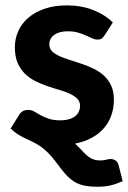

<svg xmlns="http://www.w3.org/2000/svg" viewBox="-20 -544 486 730"><path d="M413 -165Q413 -133.5 403.5 -106.2Q394 -79 375.5 -57.2Q357 -35.5 329.2 -20.2Q301.5 -5 265.5 2L281.5 17.5Q292 29 300.8 38Q309.5 47 318.5 53.2Q327.5 59.5 337.5 62.8Q347.5 66 361 66Q374 66 383.8 63.2Q393.5 60.5 401.5 60.5Q409.5 60.5 418.5 65.5Q427.5 70.5 431.5 86L446.5 145Q421.5 156 399.8 161Q378 166 352 166Q319.5 166 297.8 161Q276 156 259.2 144.8Q242.5 133.5 227.2 116Q212 98.5 193.5 73Q176 49.5 160.2 34.5Q144.5 19.5 130 10Q115.5 0.5 102 -5.8Q88.5 -12 75 -18.5Q61.5 -25 48 -33.2Q34.5 -41.5 20.5 -55.5L52.5 -107Q58 -116 66.2 -121Q74.5 -126 87.5 -126Q100 -126 110.5 -119.8Q121 -113.5 134 -106.2Q147 -99 164.8 -92.8Q182.5 -86.5 209 -86.5Q229 -86.5 243.5 -91Q258 -95.5 267 -103.2Q276 -111 280.2 -120.8Q284.5 -130.5 284.5 -141Q284.5 -158 273.8 -168.8Q263 -179.5 245.8 -187.5Q228.5 -195.5 206 -202Q183.5 -208.5 160.2 -216.5Q137 -224.5 114.8 -235.5Q92.5 -246.5 75.2 -263.2Q58 -280 47.2 -304.5Q36.5 -329 36.5 -364Q36.5 -396 49 -424.8Q61.5 -453.5 86.5 -475.5Q111.5 -497.5 148.8 -510.5Q186 -523.5 235 -523.5Q290 -523.5 335 -505.5Q380 -487.5 409 -458.5L377.5 -409.5Q372 -401 366.2 -397.2Q360.5 -393.5 350.5 -393.5Q340.5 -393.5 330 -398.5Q319.5 -403.5 306.5 -409.2Q293.5 -415 276.8 -420Q260 -425 238 -425Q204.5 -425 186 -411.2Q167.5 -397.5 167.5 -375Q167.5 -359.5 178 -349Q188.5 -338.5 205.8 -330.8Q223 -323 245 -316.2Q267 -309.5 290.2 -301.5Q313.5 -293.5 335.5 -283Q357.5 -272.5 374.8 -256.8Q392 -241 402.5 -218.8Q413 -196.5 413 -165Z"/></svg>

Font: Lato Heavy
Style: Regular
Weight: 800
Designer: Lukasz Dziedzic
Foundry: tyPoland Lukasz Dziedzic
Version: Version 2.007; 2014-02-27